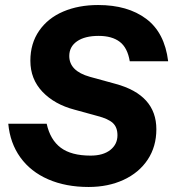

<svg xmlns="http://www.w3.org/2000/svg" viewBox="-20 -735 690 765"><path d="M13 -242H166Q180 -178 222 -146.5Q264 -115 341 -115Q391 -115 419.5 -137.5Q448 -160 448 -196Q448 -228 429.5 -245Q411 -262 368 -273L277 -298Q197 -319 149 -369.5Q101 -420 101 -493Q101 -562 136 -612.5Q171 -663 232 -689Q293 -715 371 -715Q489 -715 562.5 -660Q636 -605 650 -491H497Q488 -545 457 -568.5Q426 -592 373 -592Q318 -592 287 -570.5Q256 -549 256 -512Q256 -452 338 -429L440 -401Q603 -357 603 -220Q603 -151 568.5 -99Q534 -47 472.5 -18.5Q411 10 333 10Q242 10 172 -20.5Q102 -51 61 -108Q20 -165 13 -242Z"/></svg>

Font: CBA Beacon Sans Extra Bold
Style: Italic
Weight: 800
Italic angle: -13°
Designer: Wei Huang
Foundry: Wei Huang
Version: Version 1.002